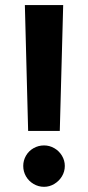

<svg xmlns="http://www.w3.org/2000/svg" viewBox="-20 -727 347 756"><path d="M215.4 -211.4H90.8L77.9 -707H228.8ZM71.5 -73.6Q71.5 -95.2 82.3 -114Q93.1 -132.8 112.2 -143.6Q131.2 -154.4 153.4 -154.4Q174.9 -154.4 193.7 -143.6Q212.5 -132.8 223.9 -114Q235.2 -95.2 235.2 -73.6Q235.2 -51.5 223.9 -32.7Q212.5 -13.9 193.7 -2.7Q174.9 8.6 153.4 8.6Q131.2 8.6 112.2 -2.7Q93.1 -13.9 82.3 -32.7Q71.5 -51.5 71.5 -73.6Z"/></svg>

Font: Pretendard Std Variable
Style: Regular
Weight: 400
Designer: Base glyphs from Inter by Rasmus Andersson; Hangeul glyphs from Noto Sans CJK(Source Han Sans) by Jang Soo-young and Kan
Foundry: Kil Hyung-jin
Version: Version 1.309;Glyphs 3.2 (3225)